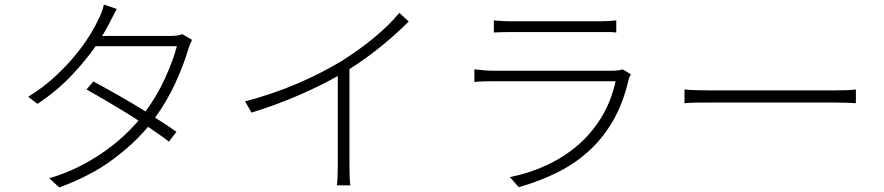

<svg xmlns="http://www.w3.org/2000/svg" viewBox="-20 -788 3864 839"><path d="M819 -614Q815 -606 810 -593.5Q805 -581 803 -574Q783 -505 746.5 -425.5Q710 -346 658 -274Q715 -238 751 -212L718 -169Q701 -183 677.5 -199Q654 -215 627 -234Q563 -157 468 -87.5Q373 -18 239 31L195 -9Q257 -27 313 -54Q369 -81 418.5 -114Q468 -147 510 -184.5Q552 -222 585 -261Q555 -281 523.5 -300Q492 -319 462 -337Q432 -355 405.5 -370Q379 -385 358 -397L388 -432Q431 -409 493 -374Q555 -339 616 -301Q666 -369 701 -445.5Q736 -522 753 -586H398Q354 -523 291.5 -457Q229 -391 144 -334L103 -365Q165 -403 215 -448.5Q265 -494 303.5 -540Q342 -586 369 -629Q396 -672 411 -706Q417 -716 424 -734.5Q431 -753 434 -768L490 -749Q482 -734 473.5 -717Q465 -700 458 -687Q451 -674 443.5 -660Q436 -646 426 -631H726Q744 -631 756 -633Q768 -635 776 -639Z M1766 -694Q1743 -671 1714 -644.5Q1685 -618 1651.5 -590.5Q1618 -563 1581.5 -536.5Q1545 -510 1507 -486V-66Q1507 -42 1508 -16Q1509 10 1511 22H1452Q1454 10 1455 -16Q1456 -42 1456 -66V-456Q1379 -412 1280 -369.5Q1181 -327 1079 -296L1051 -345Q1109 -360 1167.5 -380Q1226 -400 1281 -423.5Q1336 -447 1385 -472.5Q1434 -498 1474 -522Q1510 -545 1546.5 -571Q1583 -597 1616 -624.5Q1649 -652 1677 -679.5Q1705 -707 1725 -732Z M2737 -463Q2734 -458 2731 -451.5Q2728 -445 2727 -441Q2705 -343 2662.5 -267Q2620 -191 2559.5 -134Q2499 -77 2420.5 -37Q2342 3 2247 30L2208 -14Q2293 -31 2368.5 -66Q2444 -101 2505 -153.5Q2566 -206 2608.5 -276Q2651 -346 2670 -433H2136Q2119 -433 2097.5 -432.5Q2076 -432 2053 -430V-485Q2100 -479 2136 -479H2658Q2670 -479 2681.5 -480.5Q2693 -482 2701 -485ZM2138 -699Q2156 -697 2174 -696Q2192 -695 2215 -695H2596Q2619 -695 2638 -696Q2657 -697 2673 -699V-646Q2657 -648 2638 -648Q2619 -648 2596 -648H2215Q2194 -648 2175 -647.5Q2156 -647 2138 -646Z M2971 -397Q2990 -395 3020 -394Q3050 -393 3093 -393H3622Q3660 -393 3683 -394Q3706 -395 3720 -397V-337Q3707 -338 3681.5 -339Q3656 -340 3623 -340H3093Q3053 -340 3022 -339.5Q2991 -339 2971 -337Z"/></svg>

Font: Kinto Sans Light
Style: Regular
Weight: 300
Designer: Authors: Ryoko NISHIZUKA  (kana & ideographs); Paul D. Hunt (Latin, Greek & Cyrillic); Wenlong ZHANG  (bopomofo); Sandol
Foundry: Adobe Systems Incorporated, ookami Inc.
Version: Version 0.001